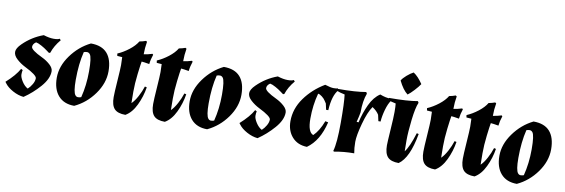

<svg xmlns="http://www.w3.org/2000/svg" viewBox="-54 -1132 4570 1552"><g transform="rotate(10 2231.5 -356.0)"><path d="M125 -197Q121 -184 121 -161Q121 -138 142.5 -104.5Q164 -71 191 -57Q211 -75 226 -101Q241 -127 241 -150Q241 -176 140 -226Q102 -245 70.5 -273.5Q39 -302 39 -332Q39 -362 78 -400Q150 -471 244 -505Q291 -490 327 -490Q363 -490 376 -499L386 -488Q340 -434 320 -374L310 -371L284 -390Q267 -403 239 -418.5Q211 -434 193 -437Q167 -420 167 -396Q167 -370 262 -325Q298 -308 327.5 -281.5Q357 -255 357 -228Q357 -167 298 -99.5Q239 -32 169 15Q125 11 80 -13.5Q35 -38 13 -68L4 -80Q79 -147 111 -205Z M636 -419Q626 -431 612.5 -431Q599 -431 586 -426Q561 -326 561 -194Q561 -93 581 -70Q590 -59 603 -59Q616 -59 629 -64Q655 -165 655 -280.5Q655 -396 636 -419ZM631 -505Q721 -505 765.5 -454.5Q810 -404 810 -307Q810 -210 745.5 -120Q681 -30 585 15Q500 15 453.5 -38Q407 -91 407 -185Q407 -279 471.5 -368.5Q536 -458 631 -505Z M1060 -432Q1055 -406 1045.5 -326.5Q1036 -247 1036 -181Q1036 -115 1037 -87Q1062 -111 1085 -154Q1108 -197 1121 -238L1137 -234Q1125 -157 1091 -86Q1057 -15 1005 15Q941 15 914 -14.5Q887 -44 887 -110Q887 -146 894 -244Q901 -342 901 -375Q901 -408 899 -440L858 -443L855 -462Q902 -482 947 -517Q992 -552 1014 -589Q1042 -594 1066 -603L1075 -597Q1066 -546 1066 -493Q1098 -497 1136 -509L1142 -502Q1128 -462 1124 -423Q1078 -431 1060 -432Z M1384 -432Q1379 -406 1369.5 -326.5Q1360 -247 1360 -181Q1360 -115 1361 -87Q1386 -111 1409 -154Q1432 -197 1445 -238L1461 -234Q1449 -157 1415 -86Q1381 -15 1329 15Q1265 15 1238 -14.5Q1211 -44 1211 -110Q1211 -146 1218 -244Q1225 -342 1225 -375Q1225 -408 1223 -440L1182 -443L1179 -462Q1226 -482 1271 -517Q1316 -552 1338 -589Q1366 -594 1390 -603L1399 -597Q1390 -546 1390 -493Q1422 -497 1460 -509L1466 -502Q1452 -462 1448 -423Q1402 -431 1384 -432Z M1727 -419Q1717 -431 1703.5 -431Q1690 -431 1677 -426Q1652 -326 1652 -194Q1652 -93 1672 -70Q1681 -59 1694 -59Q1707 -59 1720 -64Q1746 -165 1746 -280.5Q1746 -396 1727 -419ZM1722 -505Q1812 -505 1856.5 -454.5Q1901 -404 1901 -307Q1901 -210 1836.5 -120Q1772 -30 1676 15Q1591 15 1544.5 -38Q1498 -91 1498 -185Q1498 -279 1562.5 -368.5Q1627 -458 1722 -505Z M2046 -197Q2042 -184 2042 -161Q2042 -138 2063.5 -104.5Q2085 -71 2112 -57Q2132 -75 2147 -101Q2162 -127 2162 -150Q2162 -176 2061 -226Q2023 -245 1991.5 -273.5Q1960 -302 1960 -332Q1960 -362 1999 -400Q2071 -471 2165 -505Q2212 -490 2248 -490Q2284 -490 2297 -499L2307 -488Q2261 -434 2241 -374L2231 -371L2205 -390Q2188 -403 2160 -418.5Q2132 -434 2114 -437Q2088 -420 2088 -396Q2088 -370 2183 -325Q2219 -308 2248.5 -281.5Q2278 -255 2278 -228Q2278 -167 2219 -99.5Q2160 -32 2090 15Q2046 11 2001 -13.5Q1956 -38 1934 -68L1925 -80Q2000 -147 2032 -205Z M2328 -167Q2328 -269 2391.5 -357.5Q2455 -446 2554 -505Q2601 -490 2625 -490Q2649 -490 2660 -494L2666 -479Q2621 -429 2614 -307H2596Q2591 -326 2585 -357L2571 -378Q2562 -393 2543 -408Q2524 -423 2510 -424Q2483 -326 2483 -215Q2483 -104 2529 -88Q2574 -131 2606 -215L2630 -210Q2593 -54 2495 15Q2418 13 2373 -37.5Q2328 -88 2328 -167Z M2881 0Q2796 0 2717 15L2711 10Q2731 -59 2731 -224Q2731 -389 2722 -455Q2679 -464 2661 -472V-490Q2810 -490 2891 -505L2898 -492Q2874 -430 2874 -334Q2868 -300 2856 -254L2872 -253Q2889 -331 2922 -401.5Q2955 -472 3006 -505Q3054 -486 3095 -486L3101 -471Q3079 -442 3064 -388.5Q3049 -335 3046 -290H3028Q3023 -309 3017 -340Q3000 -369 2962 -394Q2928 -346 2900.5 -245.5Q2873 -145 2873 -93.5Q2873 -42 2881 0Z M3080 -490Q3234 -490 3315 -505L3322 -492Q3303 -450 3291 -347Q3279 -244 3279 -178Q3279 -112 3280 -87Q3315 -131 3351 -248L3367 -244Q3331 -42 3248 15Q3184 15 3157 -14.5Q3130 -44 3130 -110Q3130 -136 3137 -238.5Q3144 -341 3144 -385.5Q3144 -430 3141 -455Q3098 -464 3080 -472ZM3318 -645Q3303 -622 3273.5 -590Q3244 -558 3223 -543Q3183 -573 3148 -645Q3159 -665 3188 -690Q3217 -715 3241 -727Q3280 -702 3318 -645Z M3602 -432Q3597 -406 3587.5 -326.5Q3578 -247 3578 -181Q3578 -115 3579 -87Q3604 -111 3627 -154Q3650 -197 3663 -238L3679 -234Q3667 -157 3633 -86Q3599 -15 3547 15Q3483 15 3456 -14.5Q3429 -44 3429 -110Q3429 -146 3436 -244Q3443 -342 3443 -375Q3443 -408 3441 -440L3400 -443L3397 -462Q3444 -482 3489 -517Q3534 -552 3556 -589Q3584 -594 3608 -603L3617 -597Q3608 -546 3608 -493Q3640 -497 3678 -509L3684 -502Q3670 -462 3666 -423Q3620 -431 3602 -432Z M3926 -432Q3921 -406 3911.5 -326.5Q3902 -247 3902 -181Q3902 -115 3903 -87Q3928 -111 3951 -154Q3974 -197 3987 -238L4003 -234Q3991 -157 3957 -86Q3923 -15 3871 15Q3807 15 3780 -14.5Q3753 -44 3753 -110Q3753 -146 3760 -244Q3767 -342 3767 -375Q3767 -408 3765 -440L3724 -443L3721 -462Q3768 -482 3813 -517Q3858 -552 3880 -589Q3908 -594 3932 -603L3941 -597Q3932 -546 3932 -493Q3964 -497 4002 -509L4008 -502Q3994 -462 3990 -423Q3944 -431 3926 -432Z M4269 -419Q4259 -431 4245.5 -431Q4232 -431 4219 -426Q4194 -326 4194 -194Q4194 -93 4214 -70Q4223 -59 4236 -59Q4249 -59 4262 -64Q4288 -165 4288 -280.5Q4288 -396 4269 -419ZM4264 -505Q4354 -505 4398.5 -454.5Q4443 -404 4443 -307Q4443 -210 4378.5 -120Q4314 -30 4218 15Q4133 15 4086.5 -38Q4040 -91 4040 -185Q4040 -279 4104.5 -368.5Q4169 -458 4264 -505Z"/></g></svg>

Font: Almendra
Style: Bold Italic
Weight: 700
Italic angle: -12°
Designer: Ana Sanfelippo
Foundry: Ana Sanfelippo
Version: Version 1.004